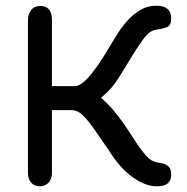

<svg xmlns="http://www.w3.org/2000/svg" viewBox="-20 -640 656 673"><path d="M119 13C132 13 142.5 8.5 150.5 0C158 -8.5 162 -19.5 162 -33C162 -33 162 -254 162 -254C162 -254 232 -254 232 -254C232 -254 232 -254 232 -254C246 -254 260.5 -246.5 275 -231.5C289.5 -216.5 306.5 -193.5 327 -163C327 -163 327 -163 327 -163C336 -149.5 346 -135 357 -119.5C367.5 -103.5 375.5 -91.5 381 -84C381 -84 381 -84 381 -84C405 -51.5 430 -27.5 456 -11.5C481.5 5 506.5 13 531 13C531 13 531 13 531 13C563.5 13 580 -0.5 580 -28C580 -28 580 -28 580 -28C580 -41.5 577 -51 570.5 -56.5C564 -62 557 -66 549 -67.5C540.5 -69 534 -70 529 -71C529 -71 529 -71 529 -71C515.5 -73.5 503.5 -81.5 492.5 -94C481 -106.5 466.5 -126 449 -153C449 -153 449 -153 449 -153C438.5 -169.5 427.5 -186.5 415 -204.5C402.5 -222.5 388.5 -240.5 373 -259C357 -277 338.5 -294.5 318 -311C318 -311 320 -285 320 -285C320 -285 320 -285 320 -285C336.5 -299 350 -311 359.5 -320.5C369 -330 377 -339.5 384 -349.5C391 -359.5 399 -372 408.5 -387C417.5 -402 429.5 -422 445 -447C445 -447 445 -447 445 -447C463 -476 478 -497.5 489.5 -512C501 -526 513.5 -534 528 -536C528 -536 528 -536 528 -536C543 -538 555.5 -541 565.5 -545C575 -549 580 -559 580 -575C580 -575 580 -575 580 -575C580 -605 562.5 -620 528 -620C528 -620 528 -620 528 -620C507.5 -620 489 -615 472.5 -605.5C455.5 -595.5 440.5 -583 427.5 -568.5C414 -553.5 402.5 -538 392.5 -522.5C382.5 -506.5 374 -492.5 367 -481C367 -481 367 -481 367 -481C346 -445.5 328 -417.5 312.5 -397C297 -376 284 -361 272.5 -352C261 -342.5 251 -338 242 -338C242 -338 162 -338 162 -338C162 -338 162 -570 162 -570C162 -570 162 -570 162 -570C162 -602.5 148.5 -619 122 -619C122 -619 122 -619 122 -619C108 -619 97 -614.5 89.5 -605C82 -595.5 78 -583.5 78 -570C78 -570 78 -33 78 -33C78 -33 78 -33 78 -33C78 -19 82 -8 89.5 0.5C97 9 106.5 13 119 13C119 13 119 13 119 13Z"/></svg>

Font: Jura-Fortis-Bold
Style: Bold
Weight: 500
Designer: Daniel Johnson, Alexei Vanyashin, Mirko Velimirovic
Foundry: Daniel Johnson
Version: ""